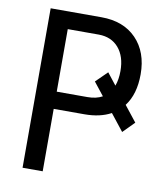

<svg xmlns="http://www.w3.org/2000/svg" viewBox="-81 -777 719 843"><g transform="rotate(10 279.0 -355.5)"><path d="M166.5 -278.3H303.2C349.8 -278.3 389.2 -287.1 421.4 -304.7L480 -230.5L529.8 -280.8L474.6 -350.6C502.3 -386.7 516.1 -434.4 516.1 -493.7C516.1 -559.7 497.1 -612.5 459 -651.9C420.9 -691.2 369 -710.9 303.2 -710.9H76.7V0H166.5ZM415.5 -425.8 374.5 -478 323.7 -428.2 369.6 -370.1C351.4 -360 329.3 -355 303.2 -355H166.5V-633.8H305.2C342.6 -633.5 372.2 -620.7 393.8 -595.5C415.4 -570.2 426.3 -536 426.3 -492.7C426.3 -467.3 422.7 -445 415.5 -425.8Z"/></g></svg>

Font: Roboto Condensed
Style: Regular
Weight: 400
Designer: Google
Version: Version 2.134; 2016